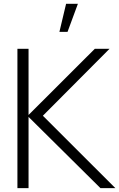

<svg xmlns="http://www.w3.org/2000/svg" viewBox="-20 -972 616 992"><path d="M382.5 -952.5 329 -807.5H287L321.5 -952.5ZM127.5 0V-368L499 0H576L201.5 -374L546 -720H470L127.5 -378V-720H70V0Z"/></svg>

Font: Hauora Light
Style: Regular
Weight: 300
Designer: Wayne Shih
Foundry: WCYS
Version: Version 1.001;hotconv 1.0.109;makeotfexe 2.5.65596